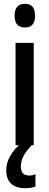

<svg xmlns="http://www.w3.org/2000/svg" viewBox="-20 -766 261 1013"><path d="M112 -746Q165 -746 165 -683Q165 -621 112 -621Q57 -621 57 -683Q57 -746 112 -746ZM158 -540V0H62V-540ZM90 113Q90 160 134 160Q146 160 153.5 158Q161 156 167 153V218Q158 222 144.5 224.5Q131 227 115 227Q13 227 13 131Q13 94 34 56.5Q55 19 95 -13L148 0Q115 34 102.5 60Q90 86 90 113Z"/></svg>

Font: Noto Sans Lao UI ExtCond Med
Style: Regular
Weight: 500
Width: 2
Designer: Monotype Design Team
Foundry: Monotype Imaging Inc.
Version: Version 2.000; ttfautohint (v1.8.4.7-5d5b)